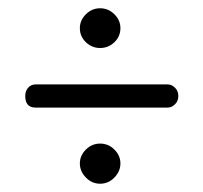

<svg xmlns="http://www.w3.org/2000/svg" viewBox="-20 -472 491 464"><path d="M41 -240C41 -221.3 49.3 -212 66 -212H385C391.7 -212 397.7 -214.7 403 -220C408.3 -225.3 411 -232 411 -240C411 -248 408.3 -254.7 403 -260C397.7 -265.3 391.7 -268 385 -268H66C58.7 -268 52.7 -265.3 48 -260C43.3 -254.7 41 -248 41 -240ZM173 -77C173 -64.3 177.8 -53 187.5 -43C197.2 -33 208.7 -28 222 -28C235.3 -28 246.8 -33 256.5 -43C266.2 -53 271 -64.3 271 -77C271 -89.7 266.2 -100.8 256.5 -110.5C246.8 -120.2 235.3 -125 222 -125C208.7 -125 197.2 -120.2 187.5 -110.5C177.8 -100.8 173 -89.7 173 -77ZM173 -404C173 -390.7 177.8 -379.3 187.5 -370C197.2 -360.7 208.7 -356 222 -356C235.3 -356 246.8 -360.7 256.5 -370C266.2 -379.3 271 -390.7 271 -404C271 -416.7 266.2 -427.8 256.5 -437.5C246.8 -447.2 235.3 -452 222 -452C208.7 -452 197.2 -447.2 187.5 -437.5C177.8 -427.8 173 -416.7 173 -404Z"/></svg>

Font: Terminal Dosis
Style: Book
Weight: 400
Designer: EdgarTolentino, PabloImpallari, IginoMarini
Foundry: EdgarTolentino, PabloImpallari, IginoMarini
Version: Version 1.006